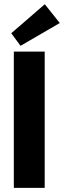

<svg xmlns="http://www.w3.org/2000/svg" viewBox="-20 -910 310 930"><path d="M47 -660H196.5V0H47ZM79.5 -688 34.5 -749 197 -889.5 269.5 -798.5Z"/></svg>

Font: League Spartan Thin
Style: Bold
Weight: 700
Version: Version 2.002